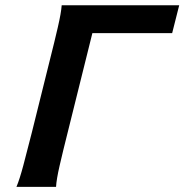

<svg xmlns="http://www.w3.org/2000/svg" viewBox="-20 -726 716 746"><path d="M338.9 -597.2 242.7 -210.4Q224.6 -138.7 211.9 -83.5Q199.2 -28.3 197.8 0H43.9Q56.2 -28.8 70.8 -84Q85.4 -139.2 103.5 -210.4L173.8 -493.2Q191.9 -564.5 204.8 -620.6Q217.8 -676.8 219.7 -705.6H676.3L648.9 -597.2Z"/></svg>

Font: Andika
Style: Bold Italic
Weight: 700
Italic angle: -14°
Designer: Victor Gaultney, Annie Olsen, Julie Remington, Don Collingsworth, Eric Hays, Becca Hirsbrunner
Foundry: SIL International
Version: Version 6.101